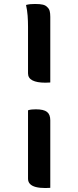

<svg xmlns="http://www.w3.org/2000/svg" viewBox="-20 -784 390 966"><path d="M111 -759Q122 -762 132.5 -763Q143 -764 156 -764Q182 -764 196 -760.5Q210 -757 218 -748Q227 -740 230 -728.5Q233 -717 233 -699V-369Q228 -369 222 -368.5Q216 -368 208 -368Q166 -368 143.5 -379.5Q121 -391 121 -415V-649Q121 -678 119 -705Q117 -732 111 -759ZM121 -229Q129 -232 139 -233Q149 -234 160 -234Q200 -234 216.5 -221Q233 -208 233 -179V161Q228 161 222 161.5Q216 162 208 162Q180 162 160.5 157Q141 152 131 141.5Q121 131 121 115Z"/></svg>

Font: Recursive Casual Medium
Style: Regular
Weight: 500
Version: Version 1.047